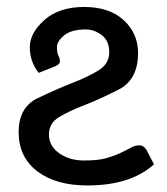

<svg xmlns="http://www.w3.org/2000/svg" viewBox="-20 -536 491 563"><path d="M93.3 -322.3Q67.4 -355.5 67.4 -397.5Q67.4 -439.5 110.4 -477.5Q153.3 -515.6 226.6 -515.6Q300.3 -515.6 342.5 -477.1Q384.8 -438.5 384.8 -380.4Q384.8 -302.2 327.6 -273.2Q270.5 -244.1 226.6 -227.3Q182.6 -210.4 153.1 -192.6Q123.5 -174.8 123.5 -141.6Q123.5 -107.9 153.6 -86.7Q183.6 -65.4 226.1 -65.4Q269 -65.4 293 -72.5Q316.9 -79.6 334.2 -87.9Q351.6 -96.2 363.8 -103Q376 -109.9 388.7 -109.9Q401.4 -109.9 409.7 -96.2L431.6 -54.2Q362.8 7.8 236.3 7.8Q144 7.8 89.4 -33.7Q34.7 -75.2 34.7 -148.4Q34.7 -221.2 89.8 -247.8Q145 -274.4 192.6 -293Q240.2 -311.5 270.3 -330.6Q300.3 -349.6 300.3 -382.8Q300.3 -416 278.6 -432.9Q256.8 -449.7 231.4 -449.7Q189.5 -449.7 168.2 -432.4Q147 -415 147 -397.9Q147 -380.4 151.4 -372.3Q155.8 -364.3 155.8 -356Q155.8 -347.7 141.1 -341.3Z"/></svg>

Font: Lato-Medium
Style: Regular
Weight: 500
Designer: Lukasz Dziedzic
Foundry: tyPoland Lukasz Dziedzic
Version: Version 2.006; 2014-01-15